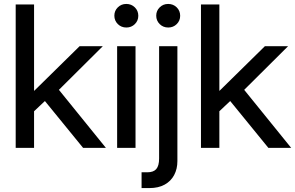

<svg xmlns="http://www.w3.org/2000/svg" viewBox="-20 -750 1497 974"><path d="M146 -179.2V-289.6H153.8L383.8 -515.6H501.5L253.4 -269H241.2ZM59.6 0V-727.5H152.8V0ZM401.4 0 199.2 -248 263.7 -313 517.1 0Z M574.2 0V-515.6H667.5V0ZM621.1 -610.4Q595.2 -610.4 577.6 -627.9Q560.1 -645.5 560.1 -670.4Q560.1 -695.3 577.6 -712.6Q595.2 -730 620.6 -730Q646.5 -730 664.1 -712.6Q681.6 -695.3 681.6 -669.9Q681.6 -645 664.1 -627.7Q646.5 -610.4 621.1 -610.4Z M787.1 -515.6H879.9V67.4Q879.9 106.9 863.5 137.9Q847.2 168.9 815.4 186.5Q783.7 204.1 737.8 204.1H698.2V124H727.5Q758.8 124 772.9 107.4Q787.1 90.8 787.1 54.2ZM833.5 -610.4Q807.6 -610.4 790 -627.9Q772.5 -645.5 772.5 -670.4Q772.5 -695.3 790 -712.6Q807.6 -730 833 -730Q858.9 -730 876.5 -712.6Q894 -695.3 894 -669.9Q894 -645 876.5 -627.7Q858.9 -610.4 833.5 -610.4Z M1085.9 -179.2V-289.6H1093.8L1323.7 -515.6H1441.4L1193.4 -269H1181.2ZM999.5 0V-727.5H1092.8V0ZM1341.3 0 1139.2 -248 1203.6 -313 1457 0Z"/></svg>

Font: Inter Cardless Display
Style: Regular
Weight: 400
Designer: Rasmus Andersson
Foundry: rsms
Version: Version 4.001;git-9221beed3